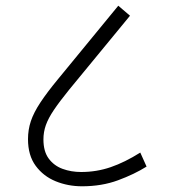

<svg xmlns="http://www.w3.org/2000/svg" viewBox="-20 -652 591 672"><path d="M267 0Q218 0 175 -17.5Q132 -35 105 -71.5Q78 -108 78 -165Q78 -198 88 -228Q98 -258 121.5 -293.5Q145 -329 183 -375L394 -632L435 -597L222 -338Q188 -296 168.5 -267Q149 -238 140.5 -214Q132 -190 132 -164Q132 -122 150.5 -97Q169 -72 199 -61Q229 -50 264 -50Q318 -50 367.5 -67Q417 -84 471 -118L493 -69Q450 -42 393 -21Q336 0 267 0Z"/></svg>

Font: Noto Sans Light
Style: Italic
Weight: 300
Italic angle: -12°
Designer: Monotype Design Team
Foundry: Monotype Imaging Inc.
Version: Version 2.013; ttfautohint (v1.8.4.7-5d5b)